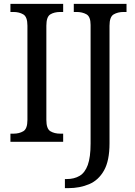

<svg xmlns="http://www.w3.org/2000/svg" viewBox="-20 -734 701 994"><path d="M34 0V-42H50Q79 -42 100.5 -54.5Q122 -67 122 -113V-601Q122 -647 100.5 -659.5Q79 -672 50 -672H34V-714H307V-672H292Q261 -672 240.5 -659.5Q220 -647 220 -601V-113Q220 -67 241 -54.5Q262 -42 292 -42H307V0ZM316 240V193H325Q364 193 392 176.5Q420 160 434.5 120Q449 80 449 9V-605Q449 -648 427.5 -660Q406 -672 377 -672H362V-714H635V-672H620Q590 -672 568.5 -659.5Q547 -647 547 -601V8Q547 98 518.5 148.5Q490 199 441.5 219.5Q393 240 334 240Z"/></svg>

Font: Noto Serif Myanmar SemiCondensed
Style: Regular
Weight: 400
Width: 4
Designer: Ben Mitchell and the Monotype Design Team
Foundry: Monotype Imaging Inc.
Version: Version 2.106; ttfautohint (v1.8.4.7-5d5b)